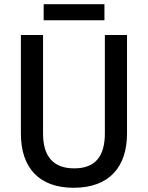

<svg xmlns="http://www.w3.org/2000/svg" viewBox="-20 -880 702 910"><path d="M475 -860H187V-784H475ZM582 -247V-714H477V-248C477 -141 433 -82 332 -82C234 -82 184 -137 184 -247V-714H79V-247C79 -84 166 10 329 10C499 10 582 -90 582 -247Z"/></svg>

Font: Noto Sans Lao SemiCondensed Medium
Style: Regular
Weight: 500
Width: 4
Designer: Monotype Design Team
Foundry: Monotype Imaging Inc.
Version: Version 2.003